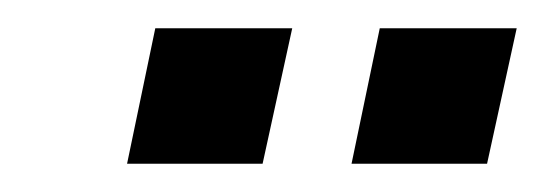

<svg xmlns="http://www.w3.org/2000/svg" viewBox="-20 -698 386 136"><path d="M229 -582 249 -678H346L325 -582ZM70 -582 90 -678H187L166 -582Z"/></svg>

Font: Saira ExtraCondensed
Style: Bold Italic
Weight: 700
Width: 2
Italic angle: -12°
Designer: Hector Gatti with collaboration of the Omnibus-Type team
Foundry: Omnibus-Type
Version: Version 1.101